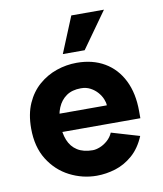

<svg xmlns="http://www.w3.org/2000/svg" viewBox="-84 -810 759 892"><g transform="rotate(-10 295.5 -364.0)"><path d="M301 13Q234 13 173.5 -18Q113 -49 75.5 -109Q38 -169 38 -256Q38 -324 60 -373.5Q82 -423 119.5 -455.5Q157 -488 203.5 -504Q250 -520 299 -520Q374 -520 429.5 -487.5Q485 -455 515.5 -394Q546 -333 546 -248V-215H143L142 -301H403Q403 -314 396 -331Q389 -348 375.5 -363.5Q362 -379 342.5 -389.5Q323 -400 298 -400Q256 -400 229 -381Q202 -362 188.5 -329.5Q175 -297 175 -256Q175 -210 188.5 -176.5Q202 -143 230.5 -125Q259 -107 303 -107Q318 -107 337 -114.5Q356 -122 373 -137Q390 -152 399 -173L531 -134Q508 -79 470.5 -46.5Q433 -14 389 -0.5Q345 13 301 13ZM346 -571H243L313 -741H467Z"/></g></svg>

Font: Inclusive Sans
Style: Bold
Weight: 700
Designer: Olivia King
Foundry: Olivia King
Version: Version 2.004